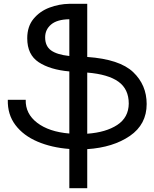

<svg xmlns="http://www.w3.org/2000/svg" viewBox="-20 -777 811 1008"><path d="M438 6V211H344V5Q251 -2 177 -33.5Q103 -65 61 -120.5Q19 -176 21 -253H115Q113 -180 175 -132.5Q237 -85 344 -76V-402Q243 -411 183 -450.5Q123 -490 123 -576Q123 -638 156 -678Q189 -718 239.5 -737Q290 -756 344 -757H438V-478Q608 -466 679 -398.5Q750 -331 750 -231Q750 -124 662 -63.5Q574 -3 438 6ZM344 -483V-676Q280 -675 248.5 -648.5Q217 -622 217 -581Q217 -535 248 -512.5Q279 -490 344 -483ZM656 -233Q656 -309 602 -348Q548 -387 438 -396V-75Q536 -82 595.5 -121Q655 -160 656 -233Z"/></svg>

Font: Montserrat arm2
Style: Regular
Weight: 400
Designer: Julieta Ulanovsky
Foundry: Julieta Ulanovsky
Version: Version 6.000